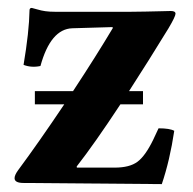

<svg xmlns="http://www.w3.org/2000/svg" viewBox="-20 -466 492 489"><path d="M61 -445.8Q65.9 -444.8 75.4 -441.9Q85 -439 95.5 -437.5Q106 -436 120.1 -436H313Q326.2 -436 350.1 -436.5Q374 -437 394 -437.5Q414.1 -438 415 -438Q427.2 -438 427 -430.9Q426.8 -423.8 409.2 -394Q358.4 -311 308.6 -233.9H344.2V-200.2H286.6Q220.7 -100.1 175.3 -42L175.8 -39.1H272Q310.1 -39.1 330.1 -54Q350.1 -68.8 370.1 -109.9L383.8 -139.2Q412.6 -139.2 423.8 -132.8Q412.6 -57.6 392.1 2.9L40 0Q17.1 0 17.1 -12.2Q17.1 -20 25.9 -32.2Q79.1 -104 143.6 -200.2H68.8V-233.9H166Q225.1 -323.7 267.6 -395L266.1 -397L164.1 -394Q108.9 -392.1 83 -297.9Q60.1 -293 40 -300.8Q54.2 -384.8 55.2 -439.9Q55.2 -445.8 61 -445.8Z"/></svg>

Font: Linux Libertine
Style: Bold
Weight: 700
Designer: Philipp H. Poll
Foundry: Philipp H. Poll
Version: Version 5.0.3